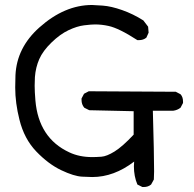

<svg xmlns="http://www.w3.org/2000/svg" viewBox="-20 -734 778 770"><path d="M557 16H551L531 6Q517 -27 517 -67L518 -86Q437 -24 350 -24Q342 -24 309.5 -25.5Q277 -27 225.5 -51.5Q174 -76 125.5 -126.5Q77 -177 58 -254Q41 -321 41 -383L42 -432Q47 -543 138 -624Q239 -714 349 -714Q358 -714 392 -711.5Q426 -709 470 -693.5Q514 -678 555 -652L574 -627L576 -603L567 -583Q555 -573 537 -573H531Q457 -621 415 -630Q388 -636 361 -636Q346 -636 317.5 -632.5Q289 -629 255 -613Q221 -597 186.5 -563.5Q152 -530 137.5 -497Q123 -464 120 -425Q119 -408 119 -390Q119 -367 122 -331Q135 -180 258 -123Q298 -104 350 -104Q365 -104 386.5 -105.5Q408 -107 439.5 -126.5Q471 -146 516 -194V-288L338 -292L318 -302Q307 -315 307 -333V-339L317 -358L336 -368L685 -366L704 -356Q714 -345 714 -327V-321L704 -302Q691 -292 675 -290H593Q598 -114 598 -47L597 -14L586 6Q574 16 557 16Z"/></svg>

Font: Xiaolai SC
Style: Regular
Weight: 400
Designer: Nozomi Seto 瀬戸のぞみ
Version: Version 3.11;December 4, 2020;FontCreator 13.0.0.2613 64-bit